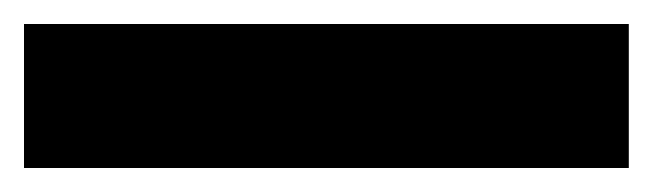

<svg xmlns="http://www.w3.org/2000/svg" viewBox="-22 45 544 160"><path d="M502 185V65H-2V185Z"/></svg>

Font: Noto Sans Thai ExtCond Blk
Style: Regular
Weight: 900
Width: 2
Designer: Monotype Design Team
Foundry: Monotype Imaging Inc.
Version: Version 2.002